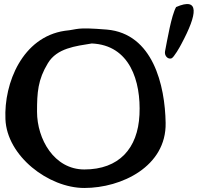

<svg xmlns="http://www.w3.org/2000/svg" viewBox="-20 -930 1010 954"><path d="M855 -895C831 -852 811 -730 800 -675C796 -653 814 -634 832 -640C844 -644 875 -699 881 -711C962 -862 972 -946 855 -895ZM436 -714C625 -706 681 -527 673 -360C665 -192 571 -88 399 -88C249 -88 164 -239 164 -375C164 -470 168 -534 218 -616C263 -691 356 -701 436 -714ZM302 -777C92 -746 -1 -518 7 -338C14 -155 221 4 399 4C584 4 807 -103 803 -319C800 -506 740 -763 511 -783C351 -796 374 -784 302 -777Z"/></svg>

Font: Philokalia
Style: Regular
Weight: 400
Version: Version 001.010